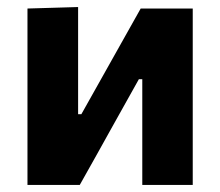

<svg xmlns="http://www.w3.org/2000/svg" viewBox="-20 -523 623 543"><path d="M57.7 0Q57.7 -53.7 57.7 -103.8Q57.7 -153.8 57.7 -216.1V-266.1Q57.7 -315.6 57.7 -354.7Q57.7 -393.9 57.7 -428.6Q57.7 -463.3 57.7 -498.9L200.9 -503.1Q200.9 -470.2 200.9 -437.9Q200.9 -405.6 200.9 -369.1Q200.9 -332.6 200.9 -286.7V-200H210.1L283.2 -330.2Q307.2 -372.8 330.9 -415.2Q354.6 -457.7 377.9 -498.9H525.1Q525.1 -463.3 525.1 -428.6Q525.1 -393.9 525.1 -354.7Q525.1 -315.6 525.1 -266.1V-216.1Q525.1 -153.8 525.1 -103.8Q525.1 -53.7 525.1 0H382.4Q382.4 -52.4 382.4 -101.4Q382.4 -150.4 382.4 -210.9V-299.1H372.8L301 -170.7Q277.1 -127.7 253.2 -84.8Q229.3 -42 205.6 0Z"/></svg>

Font: Commissioner Thin
Style: Regular
Weight: 100
Designer: Kostas Bartsokas
Foundry: Kostas Bartsokas
Version: Version 1.001;gftools[0.9.23]